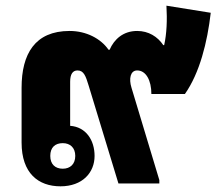

<svg xmlns="http://www.w3.org/2000/svg" viewBox="-20 -646 771 676"><path d="M193 10C270 10 313 -38 313 -97C313 -152 283 -199 227 -203V-358C227 -385 236 -398 253 -398C275 -398 282 -378 292 -345L397 0H541V-12L443 -337C433 -369 439 -398 463 -398C494 -398 513 -363 513 -315H631C683 -389 710 -497 722 -601L566 -626C569 -576 567 -527 558 -487H555C535 -517 503 -537 463 -537C414 -537 382 -508 366 -471H362C335 -510 284 -537 225 -537C103 -537 56 -456 56 -337V-144C56 -36 115 10 193 10ZM201 -52C174 -52 157 -68 157 -97C157 -127 174 -142 201 -142C227 -142 245 -126 245 -97C245 -68 227 -52 201 -52Z"/></svg>

Font: Noto Sans Thai Looped SemiCondensed Black
Style: Regular
Weight: 900
Width: 4
Designer: Sasikarn Vongin, Ben Mitchell
Foundry: The Fontpad Ltd
Version: Version 1.001